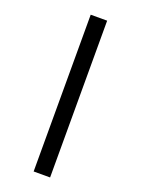

<svg xmlns="http://www.w3.org/2000/svg" viewBox="-203 -859 957 1305"><g transform="rotate(20 275.5 -206.0)"><path d="M216 -773V361H335V-773Z"/></g></svg>

Font: Noto Sans Telugu Condensed
Style: Bold
Weight: 700
Width: 3
Designer: Jelle Bosma - Monotype Design Team
Foundry: Monotype Imaging Inc.
Version: Version 2.005